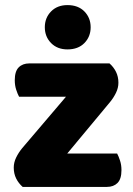

<svg xmlns="http://www.w3.org/2000/svg" viewBox="-20 -733 521 754"><path d="M69 1Q53 -13 43.5 -32Q34 -51 34 -75Q34 -95 43.5 -114.5Q53 -134 67 -151L239 -353H55Q49 -364 43.5 -381Q38 -398 38 -418Q38 -453 53.5 -468.5Q69 -484 95 -484H410Q426 -470 435.5 -451Q445 -432 445 -408Q445 -388 435.5 -368.5Q426 -349 412 -332L244 -130H440Q446 -119 451.5 -102Q457 -85 457 -65Q457 -30 441.5 -14.5Q426 1 400 1ZM156 -626Q156 -663 180.5 -688Q205 -713 245 -713Q287 -713 311.5 -688Q336 -663 336 -626Q336 -589 311.5 -564Q287 -539 245 -539Q205 -539 180.5 -564Q156 -589 156 -626Z"/></svg>

Font: Baloo Bhaina
Style: Regular
Weight: 400
Designer: Manish Minz, Shuchita Grover and Ek Type
Foundry: Ek Type
Version: Version 1.443;PS 1.000;hotconv 16.6.51;makeotf.lib2.5.65220;